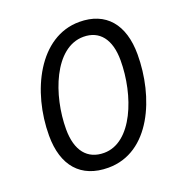

<svg xmlns="http://www.w3.org/2000/svg" viewBox="-132 -838 903 960"><g transform="rotate(-20 319.5 -357.5)"><path d="M283 10C506 10 613 -247 613 -473C613 -633 535 -725 394 -725C180 -725 58 -477 58 -242C58 -82 137 10 283 10ZM288 -67C200 -67 149 -128 149 -243C149 -422 233 -648 388 -648C473 -648 523 -587 523 -474C523 -288 438 -67 288 -67Z"/></g></svg>

Font: Noto Sans SemiCondensed
Style: Italic
Weight: 400
Width: 4
Italic angle: -12°
Designer: Monotype Design Team
Foundry: Monotype Imaging Inc.
Version: Version 2.013